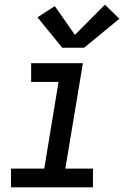

<svg xmlns="http://www.w3.org/2000/svg" viewBox="-20 -800 540 820"><path d="M27 0V-80H169L230 -450H113V-530H334L259 -80H377V0ZM246 -596 140 -726 214 -774 300 -651 428 -780 490 -720 339 -596Z"/></svg>

Font: Iosevka Curly Medium Oblique
Style: Regular
Weight: 500
Italic angle: -9°
Monospace: yes
Designer: Belleve Invis
Foundry: Belleve Invis
Version: Version 11.1.0; ttfautohint (v1.8.3)